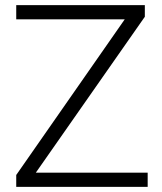

<svg xmlns="http://www.w3.org/2000/svg" viewBox="-20 -725 630 745"><path d="M43 0V-46L464 -650H43V-705H542V-660L119 -55H553V0Z"/></svg>

Font: Winston Light
Style: Regular
Weight: 300
Designer: Original fonts by Vernon Adams / Changes by Cristiano Sobral
Foundry: Original fonts by Vernon Adams / Changes by Cristiano Sobral
Version: Version 2.503;July 17, 2020;FontCreator 13.0.0.2655 64-bit